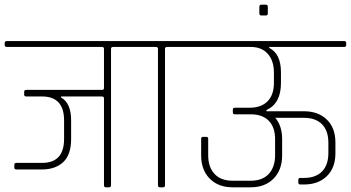

<svg xmlns="http://www.w3.org/2000/svg" viewBox="-30 -798 1495 818"><path d="M230 -387V-383Q273 -359 273 -285V-206Q273 -139 239.5 -107.5Q206 -76 148 -76H40Q31 -76 31 -84V-96Q31 -104 40 -104H149Q243 -104 243 -206V-285Q243 -387 149 -387H82Q73 -387 73 -395V-407Q73 -415 82 -415H404Q413 -415 413 -423V-590Q413 -598 404 -598H-1Q-10 -598 -10 -606V-615Q-10 -623 -1 -623H544Q553 -623 553 -615V-606Q553 -598 544 -598H452Q443 -598 443 -590V-9Q443 0 435 0H421Q413 0 413 -9V-379Q413 -387 404 -387Z M665 0H651Q643 0 643 -9V-590Q643 -598 634 -598H543Q534 -598 534 -606V-615Q534 -623 543 -623H774Q783 -623 783 -615V-606Q783 -598 774 -598H682Q673 -598 673 -590V-9Q673 0 665 0Z M772 -623H1436Q1445 -623 1445 -615V-606Q1445 -598 1436 -598H1117V-594Q1167 -569 1167 -490V-444Q1167 -357 1105 -329V-325L1107 -324H1265Q1326 -324 1362.5 -288.5Q1399 -253 1399 -191V-145Q1399 -83 1362.5 -47.5Q1326 -12 1265 -12H1250Q1241 -12 1241 -20V-32Q1241 -40 1250 -40H1265Q1315 -40 1342 -67.5Q1369 -95 1369 -146V-190Q1369 -241 1342 -268.5Q1315 -296 1265 -296H1143Q1172 -261 1172 -206V-136Q1172 -74 1135.5 -37Q1099 0 1038 0H961Q900 0 863.5 -37Q827 -74 827 -136V-206Q827 -215 835 -215H849Q857 -215 857 -206V-137Q857 -86 884 -57Q911 -28 961 -28H1038Q1088 -28 1115 -57Q1142 -86 1142 -137V-205Q1142 -256 1115 -283.5Q1088 -311 1038 -311H971Q962 -311 962 -319V-331Q962 -339 971 -339H1033Q1083 -339 1110 -366.5Q1137 -394 1137 -445V-489Q1137 -539 1111 -568.5Q1085 -598 1038 -598H772Q763 -598 763 -606V-615Q763 -623 772 -623Z M1111 -741Q1111 -732 1103 -732H1083Q1075 -732 1075 -741V-769Q1075 -778 1083 -778H1103Q1111 -778 1111 -769Z"/></svg>

Font: Rajdhani Light
Style: Regular
Weight: 300
Designer: Satya Rajpurohit, Jyotish Sonowal
Foundry: Indian Type Foundry
Version: Version 1.201;PS 1.0;hotconv 1.0.78;makeotf.lib2.5.61930; tt